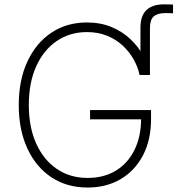

<svg xmlns="http://www.w3.org/2000/svg" viewBox="-20 -839 803 869"><path d="M615.7 -499.5V-713.9Q615.7 -767.1 642.6 -793.2Q669.4 -819.3 722.7 -819.3Q732.4 -819.3 743.7 -819.1Q754.9 -818.8 763.2 -818.4V-778.8Q754.4 -779.3 744.9 -779.5Q735.4 -779.8 729 -779.8Q692.4 -779.8 675.5 -764.4Q658.7 -749 658.7 -713.9V-499.5ZM376.5 9.8Q282.7 9.8 212.6 -36.6Q142.6 -83 103.8 -167.2Q64.9 -251.5 64.9 -363.3Q64.9 -476.6 104 -560.5Q143.1 -644.5 212.4 -690.9Q281.7 -737.3 373.5 -737.3Q435.1 -737.3 484.4 -716.8Q533.7 -696.3 570.1 -662.1Q606.4 -627.9 628.9 -585.7Q651.4 -543.5 658.7 -499.5H611.8Q604 -536.1 584.5 -570.8Q564.9 -605.5 534.7 -633.3Q504.4 -661.1 463.9 -677.5Q423.3 -693.8 373.5 -693.8Q296.4 -693.8 236.8 -653.3Q177.2 -612.8 143.8 -538.6Q110.4 -464.4 110.4 -363.3Q110.4 -263.7 143.8 -189.5Q177.2 -115.2 237.1 -74.5Q296.9 -33.7 376.5 -33.7Q450.2 -33.7 504.4 -66.7Q558.6 -99.6 588.6 -160.4Q618.7 -221.2 618.7 -303.7L634.3 -298.8H387.7V-340.8H663.6V-299.8Q663.6 -206.1 627.4 -136.5Q591.3 -66.9 526.6 -28.6Q461.9 9.8 376.5 9.8Z"/></svg>

Font: Inter 16pt ExtraLight
Style: Regular
Weight: 250
Version: Version 4.001;git-66647c0bb